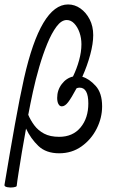

<svg xmlns="http://www.w3.org/2000/svg" viewBox="-27 -678 507 863"><path d="M48 158Q47 162 33.5 164Q20 166 6.5 163.5Q-7 161 -7 154Q18 4 40 -118.5Q62 -241 81 -326Q156 -658 279 -658Q309 -658 334.5 -640Q360 -622 376 -591Q392 -560 392 -520Q392 -482 378.5 -432Q365 -382 343 -333Q374 -324 403 -292Q432 -260 432 -200Q432 -148 407.5 -99.5Q383 -51 339.5 -20Q296 11 239 11Q180 11 145.5 -22Q111 -55 90 -100Q80 -47 71.5 5Q63 57 56.5 98Q50 139 48 158ZM101 -167 100 -162Q110 -138 127 -115Q144 -92 171 -77.5Q198 -63 239 -63Q300 -63 335 -105Q370 -147 370 -213Q370 -284 331 -284Q323 -284 317 -281Q294 -238 279.5 -219Q265 -200 251 -200Q241 -200 235.5 -210.5Q230 -221 230 -238Q230 -273 250.5 -300Q271 -327 301 -334Q318 -369 328.5 -407Q339 -445 339 -479Q339 -507 330.5 -531.5Q322 -556 307 -572Q292 -588 273 -588Q249 -588 227 -558.5Q205 -529 185.5 -481.5Q166 -434 149.5 -377.5Q133 -321 121 -265.5Q109 -210 101 -167Z"/></svg>

Font: Junicode Two Beta Condensed
Style: Italic
Weight: 400
Width: 3
Italic angle: -9°
Version: Version 1.053; ttfautohint (v1.8.4)